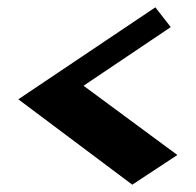

<svg xmlns="http://www.w3.org/2000/svg" viewBox="-20 -586 534 524"><path d="M341 -82 30 -315 404 -566 446 -512 208 -352 464 -163Z"/></svg>

Font: Inknut Antiqua Black
Style: Regular
Weight: 900
Designer: Claus Eggers Sørensen
Foundry: Claus Eggers Sørensen
Version: Version 1.003; ttfautohint (v1.8.2) -l 8 -r 50 -G 200 -x 14 